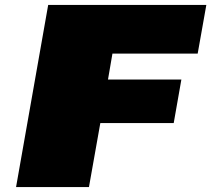

<svg xmlns="http://www.w3.org/2000/svg" viewBox="-20 -757 855 777"><path d="M45 0 175 -737H815L780 -540H435L417 -435H714L683 -259H386L340 0Z"/></svg>

Font: Tomorrow ExtraBold
Style: Italic
Weight: 800
Italic angle: -10°
Designer: Tony de Marco, Monica Rizzolli
Foundry: Just in Type
Version: Version 2.002